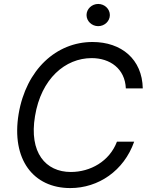

<svg xmlns="http://www.w3.org/2000/svg" viewBox="-20 -952 767 982"><path d="M623.6 -500H710.2C707.4 -649.1 600.9 -737.2 453.1 -737.2C268.5 -737.2 113.6 -596.6 75.3 -369.3C36.9 -136.4 150.6 9.9 339.5 9.9C483 9.9 613.6 -78.1 666.2 -227.3H578.1C539.8 -126.4 441.8 -72.4 342.3 -72.4C213.1 -72.4 127.8 -171.9 159.1 -358C190.3 -549.7 313.9 -654.8 448.9 -654.8C542.6 -654.8 619.3 -600.9 623.6 -500ZM422.6 -875C422.6 -843.8 449.6 -818.2 482.2 -818.2C514.9 -818.2 541.9 -843.8 541.9 -875C541.9 -906.2 514.9 -931.8 482.2 -931.8C449.6 -931.8 422.6 -906.2 422.6 -875Z"/></svg>

Font: Magic Ui Pro
Style: Italic
Weight: 400
Italic angle: -9.39999°
Designer: Stefan Endress, Andreas Faust
Version: Version 1.000;FEAKit 1.0